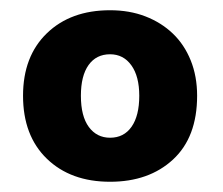

<svg xmlns="http://www.w3.org/2000/svg" viewBox="-20 -643 436 375"><path d="M365 -456Q365 -375 318 -331.5Q271 -288 195 -288Q118 -288 71.5 -333Q25 -378 25 -456Q25 -533 71.5 -578Q118 -623 195 -623Q233 -623 264 -611Q295 -599 317.5 -577.5Q340 -556 352.5 -525Q365 -494 365 -456ZM195 -537Q168 -537 153 -516Q138 -495 138 -456Q138 -416 153.5 -395Q169 -374 195 -374Q222 -374 237 -395.5Q252 -417 252 -456Q252 -494 236.5 -515.5Q221 -537 195 -537Z"/></svg>

Font: Baloo Paaji 2 ExtraBold
Style: Regular
Weight: 800
Designer: Shuchita Grover, Noopur Datye and Ek Type
Foundry: Ek Type
Version: Version 1.640;hotconv 1.0.111;makeotfexe 2.5.65597; ttfautoh